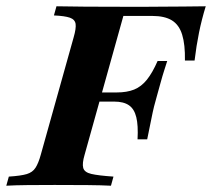

<svg xmlns="http://www.w3.org/2000/svg" viewBox="-45 -591 675 611"><path d="M-25 0 -16.9 -29Q21.8 -31.5 40.3 -37.1Q58.9 -42.7 68.1 -57.3Q77.4 -71.8 84.7 -98.4L189.5 -472.6Q197.6 -500.8 195.6 -514.9Q193.5 -529 177.4 -534.7Q161.3 -540.3 126.6 -541.9L134.7 -571Q170.2 -570.2 226.6 -569.8Q283.1 -569.4 359.7 -569.4Q389.5 -569.4 418.1 -569.4Q446.8 -569.4 476.2 -569.8Q505.6 -570.2 538.3 -570.2Q571 -570.2 609.7 -571Q596.8 -529 588.3 -487.1Q579.8 -445.2 574.2 -398.4H543.5Q544.4 -449.2 534.7 -480.6Q525 -512.1 502 -526.2Q479 -540.3 439.5 -540.3H347.6L224.2 -98.4Q216.1 -71 219.8 -56.9Q223.4 -42.7 245.6 -37.5Q267.7 -32.3 316.1 -29L308.1 0Q278.2 -1.6 232.7 -2Q187.1 -2.4 129 -2.4Q81.5 -2.4 42.3 -2Q3.2 -1.6 -25 0ZM245.2 -267.7 254 -296.8H417.7L409.7 -267.7ZM392.7 -147.6Q395.2 -191.9 388.7 -218.1Q382.3 -244.4 365.3 -256Q348.4 -267.7 318.5 -267.7L326.6 -296.8Q358.9 -296.8 381.9 -306Q404.8 -315.3 422.6 -337.5Q440.3 -359.7 456.5 -396.8H487.1Q483.9 -386.3 477.8 -367.7Q471.8 -349.2 465.7 -326.6Q459.7 -304 453.2 -281.5Q449.2 -268.5 445.2 -252Q441.1 -235.5 436.3 -210.9Q431.5 -186.3 423.4 -147.6Z"/></svg>

Font: Playfair 5pt SemiExpanded Light ExtraBold
Style: Italic
Weight: 800
Italic angle: -15.6°
Version: Version 2.001;gftools[0.9.30]